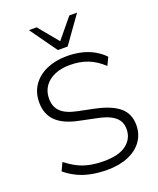

<svg xmlns="http://www.w3.org/2000/svg" viewBox="-169 -1037 945 1146"><g transform="rotate(-20 303.5 -464.0)"><path d="M312 8Q257 8 209.5 -1.5Q162 -11 122.5 -30.5Q83 -50 51 -77L75 -128Q110 -101 144.5 -83Q179 -65 220.5 -56.5Q262 -48 312 -48Q407 -48 454.5 -85Q502 -122 502 -182Q502 -215 487 -238Q472 -261 439.5 -277.5Q407 -294 354 -304L253 -325Q158 -344 112 -389Q66 -434 66 -509Q66 -571 97.5 -617Q129 -663 185.5 -688Q242 -713 314 -713Q362 -713 404.5 -703.5Q447 -694 483 -674Q519 -654 547 -625L523 -575Q477 -618 427 -637.5Q377 -657 314 -657Q258 -657 216.5 -639Q175 -621 152 -588Q129 -555 129 -510Q129 -458 161 -427Q193 -396 264 -382L366 -361Q467 -340 516 -298.5Q565 -257 565 -185Q565 -128 534.5 -84.5Q504 -41 447 -16.5Q390 8 312 8ZM278 -765 156 -936H205L309 -810L413 -936H462L340 -765Z"/></g></svg>

Font: Nunito Sans 12pt ExtraLight Light
Style: Regular
Weight: 300
Version: Version 3.101;gftools[0.9.27]